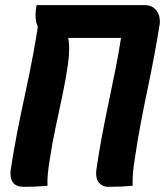

<svg xmlns="http://www.w3.org/2000/svg" viewBox="-20 -720 640 744"><path d="M164 0Q142 2 119.5 3Q97 4 73 4Q42 4 30 -13Q18 -30 21 -59Q32 -132 46.5 -206.5Q61 -281 77.5 -356.5Q94 -432 108.5 -509.5Q123 -587 134 -665L258 -613L242 -583Q248 -561 248 -533Q248 -505 244 -475Q235 -413 222 -351Q209 -289 195.5 -226.5Q182 -164 172 -97Q168 -72 165.5 -47Q163 -22 164 0ZM494 0Q472 2 448.5 3Q425 4 399 4Q385 4 373.5 -3Q362 -10 356.5 -24Q351 -38 353 -59Q362 -123 374 -187Q386 -251 399.5 -315.5Q413 -380 426 -444.5Q439 -509 449 -573H205Q169 -573 148 -589Q127 -605 120.5 -634Q114 -663 122 -700H541Q563 -700 576 -689.5Q589 -679 595 -663Q601 -647 599 -628Q589 -565 577 -501Q565 -437 551.5 -373Q538 -309 525.5 -243Q513 -177 503 -109Q498 -79 495.5 -52Q493 -25 494 0Z"/></svg>

Font: Rec Mono Semicasual
Style: Bold Italic
Weight: 700
Italic angle: -10°
Version: Version 1.085; ttfautohint (v1.8.4.7-5d5b)